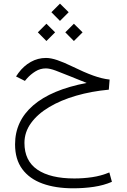

<svg xmlns="http://www.w3.org/2000/svg" viewBox="-20 -707 698 1058"><path d="M263.2 -639.6 310.5 -687 358.4 -639.6 310.5 -591.8ZM339.8 -528.8 387.2 -576.2 435.1 -528.8 387.2 -481ZM188.5 -528.8 235.8 -576.2 283.7 -528.8 235.8 -481ZM457.5 -250Q439.5 -257.3 427.7 -262Q416 -266.6 403.3 -271.7Q390.6 -276.9 369.1 -285.6Q319.8 -305.7 287.1 -317.9Q254.4 -330.1 232.9 -330.1Q201.7 -330.1 175.3 -313.7Q148.9 -297.4 128.9 -274.9L117.2 -261.2L68.4 -285.6L81.5 -304.7Q110.4 -343.8 149.4 -365.7Q188.5 -387.7 233.4 -387.7Q260.7 -387.7 296.4 -375.5Q332 -363.3 375 -342.3Q444.8 -308.1 493.9 -290.5Q543 -272.9 584 -268.6L579.6 -212.9Q483.9 -204.1 399.7 -179.7Q315.4 -155.3 251.5 -117.2Q187.5 -79.1 151.1 -29.1Q114.7 21 114.7 80.6Q114.7 179.2 186 227.8Q257.3 276.4 389.6 276.4Q439 276.4 487.8 269.3Q536.6 262.2 582.5 243.2L596.7 294.9Q551.3 314.5 497.3 322.5Q443.4 330.6 382.8 330.6Q285.6 330.6 213.9 304.4Q142.1 278.3 102.5 224.6Q63 170.9 63 88.4Q63 -40 163.1 -126.5Q263.2 -212.9 457.5 -250Z"/></svg>

Font: Vazir Thin FD-WOL-UI
Style: Thin-FD-WOL-UI
Weight: 100
Designer: Saber Rastikerdar
Foundry: Saber Rastikerdar
Version: Version 30.1.0